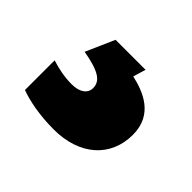

<svg xmlns="http://www.w3.org/2000/svg" viewBox="-71 -95 430 430"><g transform="rotate(45 144.0 120.0)"><path d="M264 123C264 59 212 39 172 30L181 0H86L56 68C107 77 127 89 127 112C127 129 112 140 87 140C65 140 44 136 22 129V223C46 232 84 240 130 240C211 240 264 194 264 123Z"/></g></svg>

Font: Noto Sans Arabic UI Bk
Style: Regular
Weight: 900
Designer: Monotype Design Team, Nadine Chahine and Nizar Qandah
Foundry: Monotype Imaging Inc.
Version: Version 2.010